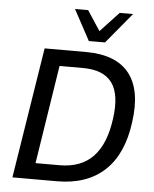

<svg xmlns="http://www.w3.org/2000/svg" viewBox="-61 -981 828 1031"><g transform="rotate(5 353.0 -465.0)"><path d="M45 0 157 -705H380Q542 -705 613 -615.5Q684 -526 660 -353Q649 -266 619.5 -200Q590 -134 542.5 -89.5Q495 -45 430.5 -22.5Q366 0 285 0ZM162 -87H291Q350 -87 395.5 -104.5Q441 -122 473.5 -156.5Q506 -191 526.5 -242.5Q547 -294 556 -362Q574 -493 528 -555.5Q482 -618 371 -618H245ZM390 -765 301 -930H372L442 -823L542 -930H614L477 -765Z"/></g></svg>

Font: Nunito Sans 10pt SemiCondensed SemiBold
Style: Italic
Weight: 600
Width: 4
Italic angle: -9°
Designer: Vernon Adams
Foundry: Vernon Adams
Version: Version 3.101;gftools[0.9.27]